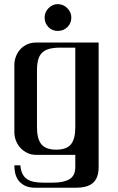

<svg xmlns="http://www.w3.org/2000/svg" viewBox="-20 -742 567 920"><path d="M48.8 50.3Q48.8 65.9 52.2 84.7Q55.7 103.5 66.4 119.6Q77.1 135.7 97.4 146.7Q117.7 157.7 151.9 157.7H340.8Q367.7 157.7 388.7 152.6Q409.7 147.5 423.8 135.7Q438 124 445.3 105Q452.6 85.9 452.6 58.6V-538.1H151.9Q129.4 -538.1 110.4 -529.5Q91.3 -521 77.6 -506.1Q64 -491.2 56.4 -471.4Q48.8 -451.7 48.8 -429.7V-108.4Q48.8 -86.4 56.9 -66.9Q64.9 -47.4 78.9 -32.5Q92.8 -17.6 111.6 -8.8Q130.4 0 151.9 0H340.8V58.6Q340.8 100.1 312.7 116.7Q284.7 133.3 232.9 133.3H188Q160.6 133.3 140.6 128.9Q120.6 124.5 107.4 114.7Q94.2 105 86.9 89.1Q79.6 73.2 77.6 50.3ZM249.5 -24.9Q199.2 -24.9 178.2 -50.8Q157.2 -76.7 157.2 -131.8V-404.8Q157.2 -435.5 163.1 -456.3Q168.9 -477.1 182.1 -489.7Q195.3 -502.4 216.6 -508.1Q237.8 -513.7 268.6 -513.7H340.8V-131.8Q340.8 -76.7 320.3 -50.8Q299.8 -24.9 249.5 -24.9ZM256.8 -722.2Q283.2 -722.2 302.5 -702.9Q321.8 -683.6 321.8 -657.7Q321.8 -630.9 303 -612.3Q284.2 -593.8 256.8 -593.8Q230 -593.8 211.9 -612.3Q193.8 -630.9 193.8 -657.7Q193.8 -683.6 212.6 -702.9Q231.4 -722.2 256.8 -722.2Z"/></svg>

Font: Unique
Style: Regular
Weight: 400
Designer: Anna Pocius (aka Artmaker)
Foundry: Anna Pocius
Version: Version 1.000 2013 initial release